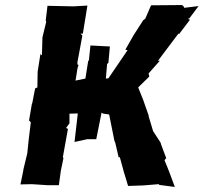

<svg xmlns="http://www.w3.org/2000/svg" viewBox="-20 -735 806 760"><path d="M700 -715 578 -714 555 -661 547 -655 509 -596 476 -538 485 -537 482 -532 409 -425 399 -424 404 -482 409 -486 415 -551 338 -555 332 -497 329 -493 318 -424 279 -416 287 -466 291 -478H288L286 -486L306 -594L299 -602H308L326 -713L274 -710H263L168 -712L161 -654L163 -649L148 -587L146 -516L140 -521L129 -451L128 -389L119 -385L108 -328L106 -323L95 -258L102 -251L94 -186L88 -128L73 -66L72 -59L61 -5L106 -6L167 -2H213L221 -60L231 -108L229 -114L249 -225C246 -226 243 -227 242 -229L255 -247V-285L288 -286L275 -173C292 -177 308 -180 325 -184H361L382 -289L389 -285L412 -282L433 -177L436 -171L450 -111L454 -114C464 -75 475 -37 487 1L547 -1L608 -6L611 -3L672 5C659 -31 646 -66 631 -101L638 -109L617 -165L616 -170L586 -216L568 -276H569L547 -339L527 -389L571 -432L568 -444L613 -495L605 -494L687 -603L688 -599L732 -657L724 -660L730 -663L766 -711L709 -704C708 -709 705 -713 700 -715Z"/></svg>

Font: Asimov Print
Style: DIt
Weight: 250
Width: 0
Designer: Google
Version: Version 2.000980: 2014